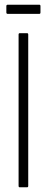

<svg xmlns="http://www.w3.org/2000/svg" viewBox="-20 -796 198 816"><path d="M64 0Q59 0 59 -6V-649Q59 -655 64 -655H95Q100 -655 100 -649V-6Q100 0 95 0ZM13 -737Q7 -737 7 -743V-770Q7 -776 13 -776H147Q152 -776 152 -770V-743Q152 -737 147 -737Z"/></svg>

Font: Sofia Sans Extra Condensed Light
Style: Regular
Weight: 300
Designer: Botio Nikoltchev, Ani Petrova
Foundry: lettersoup
Version: Version 4.101